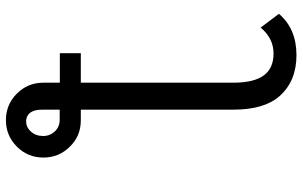

<svg xmlns="http://www.w3.org/2000/svg" viewBox="-200 -582 987 626"><g transform="rotate(-90 293.0 -268.5)"><path d="M249 -566.9Q249 -566.9 249 -622.1Q249 -647.5 241.2 -659.7Q231 -676.3 210 -676.3Q191.9 -676.3 177.7 -661.1Q163.1 -645 163.1 -620.6Q163.1 -598.6 178.2 -582.5Q193.4 -566.9 215.8 -566.9ZM561.5 147.9Q512.7 205.1 426.8 205.1Q342.3 205.1 293.5 150.4Q249 100.6 249 -0.5V-498H214.8Q162.6 -498 128.4 -533.7Q92.8 -569.3 92.8 -620.1Q92.8 -670.9 128.4 -706.5Q164.1 -742.2 214.8 -742.2Q265.6 -742.2 301.3 -706.5Q336.9 -670.9 336.9 -620.1V-566.4H433.1V-498H336.9V-0.5Q336.9 67.9 361.8 100.1Q385.3 130.4 432.1 130.4Q481.4 130.4 516.6 88.4Z"/></g></svg>

Font: Consola Mono
Style: Book
Weight: 400
Monospace: yes
Version: Version 2.001